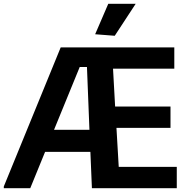

<svg xmlns="http://www.w3.org/2000/svg" viewBox="-21 -989 991 1009"><path d="M479 -809 548 -969H692L582 -801ZM-1 -9 298 -740H895V-628H573L584 -429H875V-317H591L603 -112H908V0H462L454 -191H216L138 0H-1ZM263 -307H449L436 -637H398Z"/></svg>

Font: Encode Sans Normal
Style: SemiBold
Weight: 600
Designer: Pablo Impallari, Andres Torresi
Foundry: Pablo Impallari, Andres Torresi
Version: Version 1.000; ttfautohint (v1.00) -l 8 -r 50 -G 200 -x 14 -